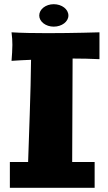

<svg xmlns="http://www.w3.org/2000/svg" viewBox="-20 -889 513 915"><path d="M454 -735C454 -735 330 -731 206 -731C144 -731 82 -732 35 -735C38 -712 39 -694 39 -675C39 -651 37 -627 35 -599C66 -601 97 -603 128 -604C127 -460 117 -219 114 -117H27V6H431V-117H324C324 -226 326 -528 326 -610H329C371 -610 412 -609 454 -607ZM306 -815C306 -845 275 -869 236 -869C198 -869 167 -845 167 -815C167 -786 198 -762 236 -762C275 -762 306 -786 306 -815Z"/></svg>

Font: Galindo
Style: Regular
Weight: 400
Designer: Astigmatic (AOETI)
Foundry: Astigmatic (AOETI)
Version: Version 1.000